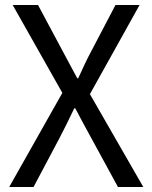

<svg xmlns="http://www.w3.org/2000/svg" viewBox="-20 -753 613 773"><path d="M17 0 231 -379 31 -733H133L233 -546Q247 -520 260 -495.5Q273 -471 291 -438H295Q310 -471 321.5 -495.5Q333 -520 347 -546L445 -733H542L342 -374L557 0H455L347 -198Q332 -225 316.5 -254Q301 -283 283 -317H279Q263 -283 248.5 -254Q234 -225 220 -198L115 0Z"/></svg>

Font: Noto Sans HK Thin
Style: Regular
Weight: 400
Version: Version 2.004-H2;hotconv 1.0.118;makeotfexe 2.5.65603